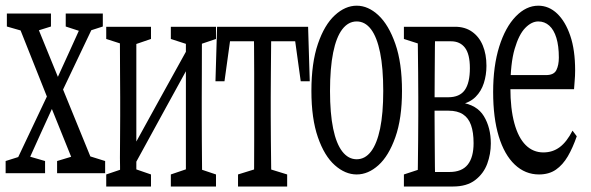

<svg xmlns="http://www.w3.org/2000/svg" viewBox="-26 -618 2110 685"><path d="M-5.9 0V-43.5L54.2 -62.5H69.3L134.8 -43.5V0ZM11.7 0 159.2 -311.5 184.1 -281.7H183.1L119.1 -141.6L55.2 0ZM177.7 0V-43.5L256.8 -67.4H272.5L349.1 -43.5V0ZM182.6 -264.2 158.2 -299.3H160.2L221.7 -434.1L283.2 -569.8H328.1ZM251.5 0 148.9 -254.4 23.4 -569.8H88.4L187.5 -326.7L320.8 0ZM-1.5 -523.4V-569.8H155.8V-523.4L88.4 -502.4H71.8ZM208.5 -523.4V-569.8H340.8V-523.4L281.7 -504.4H266.6Z M353 47.4V4.4L425.3 -20H441.9L512.7 4.4V47.4ZM583.5 47.4V4.4L655.3 -20H671.9L744.6 4.4V47.4ZM401.4 47.4Q402.3 25.4 402.3 -7.3Q402.3 -24.4 402.3 -24.4Q401.9 -27.8 401.9 -54.7Q401.9 -85.4 402.3 -117.7Q402.8 -149.9 402.8 -204.1V-271Q402.8 -309.6 402.3 -357.7Q401.9 -405.8 401.9 -450.7Q401.9 -495.6 401.4 -522.5H460.4V47.4ZM436 3.4 406.2 -21H409.7L537.1 -252.4L665.5 -484.4L689.5 -452.6H686L561 -225.1ZM637.2 47.4V-522.5H695.3Q694.3 -495.6 694.3 -450.7Q694.3 -405.8 694.1 -357.4Q693.8 -309.1 693.8 -271V-204.1Q693.8 -165.5 694.1 -117.4Q694.3 -69.3 694.8 -24.7Q695.3 20 695.3 47.4ZM353 -479V-522.5H512.7V-479L442.9 -455.1H427.2ZM583.5 -479V-522.5H744.6V-479L673.8 -455.1H657.2Z M742.7 -328.1 748.5 -522.5H1073.2L1079.1 -328.1H1046.9L1020 -522.5L1055.7 -470.7H766.1L801.8 -522.5L774.9 -328.1ZM823.2 47.4V4.4L901.9 -20H919.4L998.5 4.4V47.4ZM879.4 47.4Q880.4 20 880.6 -24.7Q880.9 -69.3 880.9 -117.7Q880.9 -166 880.9 -204.1V-271Q880.9 -309.6 880.9 -357.7Q880.9 -405.8 880.4 -450.7Q879.9 -495.6 879.4 -522.5H942.4Q941.4 -495.6 941.2 -450.7Q940.9 -405.8 940.4 -357.4Q939.9 -309.1 939.9 -271V-204.1Q939.9 -165.5 940.4 -117.4Q940.9 -69.3 941.4 -24.7Q941.9 20 942.4 47.4Z M1246.6 4.4Q1205.6 4.4 1168.5 -28.6Q1131.3 -61.5 1108.2 -128.2Q1085 -194.8 1085 -293.5Q1085 -393.6 1108.2 -461.4Q1131.3 -529.3 1168.5 -563.5Q1205.6 -597.7 1246.6 -597.7Q1287.6 -597.7 1324.2 -563.5Q1360.8 -529.3 1384.5 -461.4Q1408.2 -393.6 1408.2 -293.5Q1408.2 -195.3 1384.5 -128.4Q1360.8 -61.5 1324.2 -28.6Q1287.6 4.4 1246.6 4.4ZM1246.6 -49.8Q1276.4 -49.8 1297.6 -77.4Q1318.8 -105 1330.1 -159.2Q1341.3 -213.4 1341.3 -293.5Q1341.3 -375 1330.1 -430.4Q1318.8 -485.8 1297.6 -513.7Q1276.4 -541.5 1246.6 -541.5Q1216.8 -541.5 1195.3 -513.7Q1173.8 -485.8 1162.6 -430.4Q1151.4 -375 1151.4 -293.5Q1151.4 -213.4 1162.6 -159.2Q1173.8 -105 1195.3 -77.4Q1216.8 -49.8 1246.6 -49.8Z M1415 47.4V4.4L1489.3 -20L1495.1 -4.4H1577.6Q1621.6 -4.4 1642.6 -30.5Q1663.6 -56.6 1663.6 -107.4Q1663.6 -146 1654.5 -171.6Q1645.5 -197.3 1625.7 -210.2Q1606 -223.1 1574.2 -223.1H1495.1V-271H1572.8Q1613.8 -271 1632.1 -296.6Q1650.4 -322.3 1650.4 -375Q1650.4 -424.8 1632.8 -447.8Q1615.2 -470.7 1583 -470.7H1495.1L1489.3 -455.1L1415 -479V-522.5H1597.7Q1633.3 -522.5 1658.4 -504.6Q1683.6 -486.8 1696.5 -455.6Q1709.5 -424.3 1709.5 -383.3Q1709.5 -350.6 1700.2 -321.5Q1690.9 -292.5 1670.9 -272.5Q1650.9 -252.4 1617.7 -245.1V-252.4Q1675.8 -244.1 1700.4 -203.4Q1725.1 -162.6 1725.1 -106Q1725.1 -68.4 1712.2 -33.4Q1699.2 1.5 1669.4 24.4Q1639.6 47.4 1590.3 47.4ZM1463.4 47.4Q1464.4 20 1464.8 -24.7Q1465.3 -69.3 1465.8 -117.7Q1466.3 -166 1466.3 -204.1V-271Q1466.3 -309.6 1465.8 -357.7Q1465.3 -405.8 1464.8 -450.7Q1464.4 -495.6 1463.4 -522.5H1526.9Q1525.9 -495.6 1525.6 -449.5Q1525.4 -403.3 1524.9 -352.1Q1524.4 -300.8 1524.4 -253.4V-204.1Q1524.4 -165.5 1524.9 -117.4Q1525.4 -69.3 1525.6 -24.7Q1525.9 20 1526.9 47.4Z M1897 4.4Q1847.7 4.4 1810.5 -30.8Q1773.4 -65.9 1753.4 -131.6Q1733.4 -197.3 1733.4 -290Q1733.4 -382.3 1755.1 -451.7Q1776.9 -521 1814 -559.3Q1851.1 -597.7 1894.5 -597.7Q1932.1 -597.7 1961.7 -569.6Q1991.2 -541.5 2008.5 -490.7Q2025.9 -439.9 2025.9 -366.7Q2025.9 -346.7 2024.2 -329.1Q2022.5 -311.5 2022 -299.8H1760.3V-350.1H1921.9Q1950.2 -350.1 1959 -367.9Q1967.8 -385.7 1967.8 -412.6Q1967.8 -454.1 1959 -482.9Q1950.2 -511.7 1933.6 -526.6Q1917 -541.5 1894.5 -541.5Q1870.6 -541.5 1847.9 -518.3Q1825.2 -495.1 1810.1 -443.4Q1794.9 -391.6 1794.9 -304.2Q1794.9 -230 1809.1 -178.2Q1823.2 -126.5 1849.6 -100.3Q1876 -74.2 1912.6 -74.2Q1945.8 -74.2 1970.9 -93Q1996.1 -111.8 2016.6 -151.9L2031.7 -131.8Q2017.6 -90.8 1999.8 -60.3Q1981.9 -29.8 1957.3 -12.7Q1932.6 4.4 1897 4.4Z"/></svg>

Font: Scarab Serif
Style: Condensed
Weight: 400
Designer: John Roberts
Foundry: Scarab
Version: 1.0